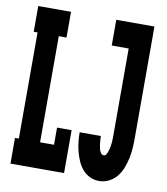

<svg xmlns="http://www.w3.org/2000/svg" viewBox="-83 -805 766 882"><g transform="rotate(10 300.0 -363.5)"><path d="M24 0V-120H42V-615H24V-735H177V-615H141V-120H206V-200H274V0ZM439 8Q416 8 395.5 -1.5Q375 -11 360.5 -28Q346 -45 337 -66Q328 -87 322.5 -108.5Q317 -130 314.5 -152Q312 -174 312 -197H411Q411 -189 411.5 -181Q412 -173 413 -165Q414 -157 415 -149.5Q416 -142 418.5 -134Q421 -126 426 -119Q431 -112 439 -112Q446 -112 450 -118Q454 -124 456.5 -131Q459 -138 460.5 -144.5Q462 -151 463.5 -158Q465 -165 465.5 -172Q466 -179 466.5 -186.5Q467 -194 467 -201Q467 -208 467 -215V-615H388V-735H566V-215Q566 -191 564.5 -167Q563 -143 558 -120Q553 -97 544.5 -74.5Q536 -52 521 -33Q506 -14 484 -3Q462 8 439 8Z"/></g></svg>

Font: Iosevka Slab Heavy Extended
Style: Regular
Weight: 900
Width: 7
Monospace: yes
Designer: Belleve Invis
Foundry: Belleve Invis
Version: Version 11.1.0; ttfautohint (v1.8.3)